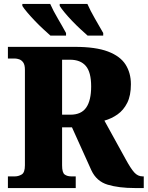

<svg xmlns="http://www.w3.org/2000/svg" viewBox="-20 -951 747 971"><path d="M20 0V-59H56Q73 -59 89.5 -68.5Q106 -78 106 -115V-598Q106 -623 97.5 -635Q89 -647 77 -651Q65 -655 56 -655H20V-714H359Q464 -714 526 -690.5Q588 -667 615 -624.5Q642 -582 642 -525Q642 -468 623.5 -431Q605 -394 574.5 -372.5Q544 -351 508 -341L616 -145Q641 -99 659 -79Q677 -59 701 -59H707V0H663Q581 0 524.5 -17Q468 -34 442 -90L344 -307H294V-115Q294 -78 307 -68.5Q320 -59 340 -59H363V0ZM336 -371Q391 -371 416 -407Q441 -443 441 -514Q441 -586 414 -617.5Q387 -649 334 -649H294V-371ZM423 -771Q407 -785 386 -804.5Q365 -824 344 -846Q323 -868 306.5 -888Q290 -908 282 -921V-931H422Q437 -897 459.5 -858Q482 -819 502 -784V-771ZM235 -771Q219 -785 198 -804.5Q177 -824 156 -846Q135 -868 118 -888Q101 -908 93 -921V-931H234Q249 -897 272 -858Q295 -819 314 -784V-771Z"/></svg>

Font: Noto Serif SemiCondensed Black
Style: Regular
Weight: 900
Width: 4
Designer: Monotype Design Team
Foundry: Monotype Imaging Inc.
Version: Version 2.014; ttfautohint (v1.8.4.7-5d5b)